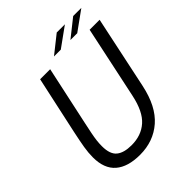

<svg xmlns="http://www.w3.org/2000/svg" viewBox="-239 -1006 1156 1156"><g transform="rotate(-45 339.5 -428.0)"><path d="M580.5 -272Q550 -128.5 470.5 -59.2Q391 10 276.5 10Q173.5 10 119 -37Q64.5 -84 64.5 -180Q64.5 -219.5 71.5 -261.5Q78.5 -303.5 93 -371.5L172.5 -737.5H258L177.5 -364Q168 -320 162 -289.8Q156 -259.5 153.2 -236.2Q150.5 -213 150.5 -189Q150.5 -121 183.5 -94Q216.5 -67 281.5 -67Q364 -67 418 -114.8Q472 -162.5 495.5 -273.5L594 -737.5H679ZM328.5 -775.5 442.5 -866H512L386.5 -775.5ZM468.5 -775.5 582.5 -866H652L526.5 -775.5Z"/></g></svg>

Font: Epilogue
Style: Italic
Weight: 400
Italic angle: -12°
Designer: Tyler Finck
Foundry: Etcetera Type Co
Version: Version 2.112